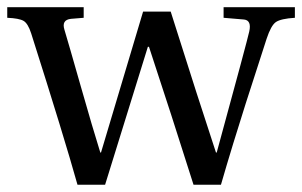

<svg xmlns="http://www.w3.org/2000/svg" viewBox="-22 -510 834 530"><path d="M-2 -460.9V-490.2H209V-460.9L173.8 -458Q147.5 -455.1 155.8 -428.2Q167 -391.1 200.7 -272.7Q234.4 -154.3 254.9 -88.9H256.8L373 -478H449.2Q527.8 -229 574.2 -88.9H576.2Q660.6 -397.9 666 -422.9Q672.9 -453.6 651.9 -456.1L595.2 -460.9V-490.2H792V-460.9Q753.4 -458.5 739.7 -449.2Q726.1 -439.9 713.9 -402.8Q709 -387.7 690.2 -329.3Q671.4 -271 656.7 -225.6Q642.1 -180.2 622.3 -115.5Q602.5 -50.8 587.9 0H512.2Q452.1 -190.4 389.2 -380.9H386.2L268.1 0H191.9Q155.8 -129.4 64 -418Q55.2 -445.3 43 -452.4Q30.8 -459.5 -2 -460.9Z"/></svg>

Font: Heuristica
Style: Regular
Weight: 400
Version: Version 1.0.2